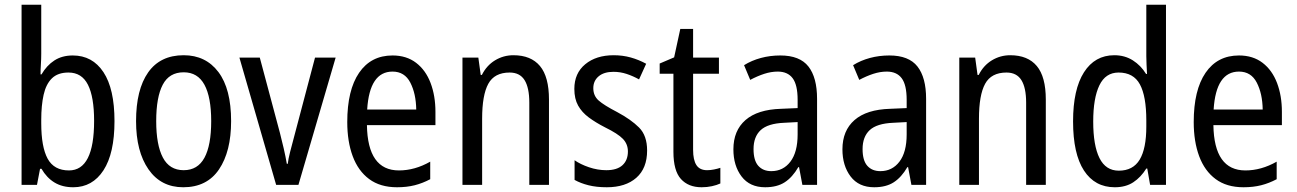

<svg xmlns="http://www.w3.org/2000/svg" viewBox="-20 -780 5471 810"><path d="M154 -553Q154 -531 152.5 -508.5Q151 -486 151 -466H155Q177 -504 209.5 -525Q242 -546 287 -546Q370 -546 416.5 -475.5Q463 -405 463 -269Q463 -133 416.5 -61.5Q370 10 289 10Q243 10 210 -10Q177 -30 155 -68H149L136 0H71V-760H154ZM269 -474Q224 -474 199 -449.5Q174 -425 164 -380Q154 -335 154 -275V-260Q154 -160 181 -110.5Q208 -61 271 -61Q377 -61 377 -270Q377 -371 351 -422.5Q325 -474 269 -474Z M955 -269Q955 -141 904 -65.5Q853 10 753 10Q659 10 606.5 -65.5Q554 -141 554 -269Q554 -402 605 -474.5Q656 -547 755 -547Q848 -547 901.5 -476Q955 -405 955 -269ZM639 -269Q639 -169 667 -115.5Q695 -62 755 -62Q814 -62 842.5 -114.5Q871 -167 871 -269Q871 -370 842.5 -422.5Q814 -475 755 -475Q694 -475 666.5 -422.5Q639 -370 639 -269Z M1145 0 990 -537H1076L1161 -219Q1169 -188 1177 -153.5Q1185 -119 1190 -89H1194Q1196 -108 1204 -139.5Q1212 -171 1221 -204L1309 -537H1396L1239 0Z M1636 -546Q1695 -546 1735.5 -515Q1776 -484 1796.5 -430Q1817 -376 1817 -308V-252H1528Q1531 -61 1663 -61Q1730 -61 1795 -98V-24Q1763 -7 1729.5 1.5Q1696 10 1655 10Q1584 10 1537.5 -24.5Q1491 -59 1468 -121Q1445 -183 1445 -265Q1445 -400 1495 -473Q1545 -546 1636 -546ZM1636 -478Q1539 -478 1529 -318H1736Q1735 -385 1711 -431.5Q1687 -478 1636 -478Z M2146 -547Q2220 -547 2258 -501.5Q2296 -456 2296 -360V0H2213V-347Q2213 -410 2193 -442Q2173 -474 2130 -474Q2066 -474 2040 -426.5Q2014 -379 2014 -279V0H1931V-537H1998L2008 -464H2013Q2033 -504 2068.5 -525.5Q2104 -547 2146 -547Z M2710 -145Q2710 -70 2664.5 -30Q2619 10 2540 10Q2496 10 2462.5 1.5Q2429 -7 2404 -21V-104Q2428 -87 2464.5 -74.5Q2501 -62 2538 -62Q2583 -62 2606 -83Q2629 -104 2629 -141Q2629 -172 2608 -194Q2587 -216 2532 -243Q2493 -263 2464 -284.5Q2435 -306 2419 -334.5Q2403 -363 2403 -405Q2403 -471 2449 -509Q2495 -547 2569 -547Q2607 -547 2641 -537.5Q2675 -528 2706 -511L2676 -445Q2651 -459 2624 -468Q2597 -477 2568 -477Q2528 -477 2505.5 -458Q2483 -439 2483 -408Q2483 -376 2505.5 -356Q2528 -336 2584 -307Q2642 -276 2676 -242Q2710 -208 2710 -145Z M2963 -62Q2977 -62 2992 -65Q3007 -68 3019 -72V-6Q3004 1 2983.5 5.5Q2963 10 2940 10Q2884 10 2852.5 -25Q2821 -60 2821 -140V-469H2763V-512L2824 -538L2850 -658H2904V-537H3013V-469H2904V-148Q2904 -105 2918 -83.5Q2932 -62 2963 -62Z M3272 -546Q3354 -546 3390.5 -499.5Q3427 -453 3427 -363V0H3365L3351 -75H3348Q3323 -32 3290.5 -11Q3258 10 3208 10Q3143 10 3108.5 -35.5Q3074 -81 3074 -150Q3074 -229 3125 -273.5Q3176 -318 3275 -321L3345 -324V-359Q3345 -422 3324 -450Q3303 -478 3261 -478Q3233 -478 3204 -468.5Q3175 -459 3145 -443L3119 -505Q3151 -525 3190 -535.5Q3229 -546 3272 -546ZM3288 -262Q3219 -259 3189 -231Q3159 -203 3159 -151Q3159 -103 3179 -80.5Q3199 -58 3234 -58Q3284 -58 3314.5 -98Q3345 -138 3345 -213V-265Z M3732 -546Q3814 -546 3850.5 -499.5Q3887 -453 3887 -363V0H3825L3811 -75H3808Q3783 -32 3750.5 -11Q3718 10 3668 10Q3603 10 3568.5 -35.5Q3534 -81 3534 -150Q3534 -229 3585 -273.5Q3636 -318 3735 -321L3805 -324V-359Q3805 -422 3784 -450Q3763 -478 3721 -478Q3693 -478 3664 -468.5Q3635 -459 3605 -443L3579 -505Q3611 -525 3650 -535.5Q3689 -546 3732 -546ZM3748 -262Q3679 -259 3649 -231Q3619 -203 3619 -151Q3619 -103 3639 -80.5Q3659 -58 3694 -58Q3744 -58 3774.5 -98Q3805 -138 3805 -213V-265Z M4242 -547Q4316 -547 4354 -501.5Q4392 -456 4392 -360V0H4309V-347Q4309 -410 4289 -442Q4269 -474 4226 -474Q4162 -474 4136 -426.5Q4110 -379 4110 -279V0H4027V-537H4094L4104 -464H4109Q4129 -504 4164.5 -525.5Q4200 -547 4242 -547Z M4683 10Q4599 10 4553 -60.5Q4507 -131 4507 -268Q4507 -403 4553 -475Q4599 -547 4681 -547Q4725 -547 4759 -525.5Q4793 -504 4815 -468H4819Q4818 -487 4817 -507.5Q4816 -528 4816 -543V-760H4899V0H4832L4820 -69H4816Q4793 -32 4761 -11Q4729 10 4683 10ZM4700 -60Q4760 -60 4788 -106.5Q4816 -153 4816 -246V-272Q4816 -374 4789 -424Q4762 -474 4699 -474Q4644 -474 4618 -420Q4592 -366 4592 -267Q4592 -166 4618.5 -113Q4645 -60 4700 -60Z M5207 -546Q5266 -546 5306.5 -515Q5347 -484 5367.5 -430Q5388 -376 5388 -308V-252H5099Q5102 -61 5234 -61Q5301 -61 5366 -98V-24Q5334 -7 5300.5 1.5Q5267 10 5226 10Q5155 10 5108.5 -24.5Q5062 -59 5039 -121Q5016 -183 5016 -265Q5016 -400 5066 -473Q5116 -546 5207 -546ZM5207 -478Q5110 -478 5100 -318H5307Q5306 -385 5282 -431.5Q5258 -478 5207 -478Z"/></svg>

Font: Noto Sans Devanagari Condensed
Style: Regular
Weight: 400
Width: 3
Designer: Jelle Bosma - Monotype Design Team
Foundry: Monotype Imaging Inc.
Version: Version 2.004; ttfautohint (v1.8.4.7-5d5b)